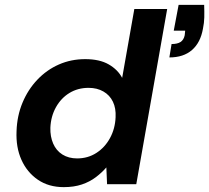

<svg xmlns="http://www.w3.org/2000/svg" viewBox="-20 -757 860 789"><path d="M242 12Q180 12 135.5 -18.5Q91 -49 68 -100.5Q45 -152 48 -218Q50 -281 72.5 -335Q95 -389 133.5 -429.5Q172 -470 222 -492Q272 -514 330 -514Q389 -514 426.5 -492.5Q464 -471 482 -437L532 -720H667L540 0H420L417 -69Q399 -48 374 -29Q349 -10 316.5 1Q284 12 242 12ZM297 -106Q341 -106 376 -128.5Q411 -151 432 -189.5Q453 -228 455 -275Q457 -312 444 -339Q431 -366 405 -381Q379 -396 344 -396Q300 -396 265.5 -375Q231 -354 210 -316.5Q189 -279 187 -232Q186 -196 198.5 -167Q211 -138 236.5 -122Q262 -106 297 -106ZM676 -521 685 -576Q709 -576 722 -584.5Q735 -593 739 -612L741 -631H694L714 -737H819Q820 -708 819.5 -685.5Q819 -663 814 -639Q804 -582 769 -551.5Q734 -521 676 -521Z"/></svg>

Font: DM Sans 16pt
Style: Bold Italic
Weight: 700
Italic angle: -10°
Version: Version 4.004;gftools[0.9.30]